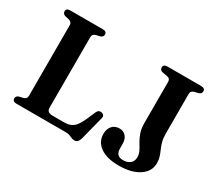

<svg xmlns="http://www.w3.org/2000/svg" viewBox="-130 -965 1404 1248"><g transform="rotate(30 572.0 -341.0)"><path d="M334.5 -651.5 306 -645Q294 -641.5 287.5 -634.5Q281 -627.5 281 -616.5V-85.5Q281 -66.5 292 -58.2Q303 -50 325.5 -50H408.5Q437 -50 457 -57.8Q477 -65.5 493 -85Q509 -104.5 525.5 -140.5L555.5 -209.5Q561.5 -222 570.2 -226.2Q579 -230.5 590.5 -227.5Q602.5 -224.5 607.5 -216.2Q612.5 -208 608.5 -194L563.5 -18Q558 0.5 549.8 9.5Q541.5 18.5 525.5 18.5Q515 18.5 504.8 14Q494.5 9.5 482.2 4.8Q470 0 451.5 0H82Q66.5 0 59.2 -6.2Q52 -12.5 52 -23Q52 -42 73 -48.5L101.5 -55Q113.5 -58.5 120 -65.5Q126.5 -72.5 126.5 -83.5V-616.5Q126.5 -627.5 120 -634.5Q113.5 -641.5 101.5 -645L73 -651.5Q52 -658 52 -677Q52 -688 59.2 -694Q66.5 -700 82 -700H325.5Q341 -700 348.2 -694Q355.5 -688 355.5 -677Q355.5 -658 334.5 -651.5ZM1066 -121Q1066 -59.5 1009.5 -21.8Q953 16 858 16Q768 16 718.5 -19.2Q669 -54.5 669 -113.5Q669 -150.5 689 -173.2Q709 -196 744 -196Q773 -196 791.5 -175.5Q810 -155 810 -118.5V-83Q810 -57 823 -42.8Q836 -28.5 866 -28.5Q896.5 -28.5 916.5 -44.5Q936.5 -60.5 936.5 -91Q936.5 -115.5 925.8 -136.5Q915 -157.5 900.5 -181Q886 -204.5 875.2 -235.2Q864.5 -266 864.5 -309V-616.5Q864.5 -628 858.5 -635.2Q852.5 -642.5 840 -645L805 -651Q792.5 -653.5 787 -659.8Q781.5 -666 781.5 -677Q781.5 -688 788.8 -694Q796 -700 811.5 -700H1063.5Q1079.5 -700 1086.8 -694Q1094 -688 1094 -677Q1094 -658 1072.5 -651.5L1044.5 -645Q1032.5 -641.5 1026 -634.5Q1019.5 -627.5 1019.5 -616.5V-319Q1019.5 -283 1026.5 -257.2Q1033.5 -231.5 1042.8 -211Q1052 -190.5 1059 -169.2Q1066 -148 1066 -121Z"/></g></svg>

Font: Fraunces SemiBold
Style: Regular
Weight: 600
Version: Version 1.000;[b76b70a41]